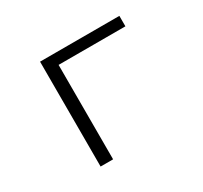

<svg xmlns="http://www.w3.org/2000/svg" viewBox="-121 -727 942 891"><g transform="rotate(-30 350.0 -281.0)"><path d="M183 -562V0H250V-506H608V-562Z"/></g></svg>

Font: Kawkab Mono Light
Style: Regular
Weight: 300
Monospace: yes
Designer: Abdullah Arif
Foundry: Abdullah Arif
Version: Version 1.000;PS 000.500;hotconv 1.0.88;makeotf.lib2.5.64775